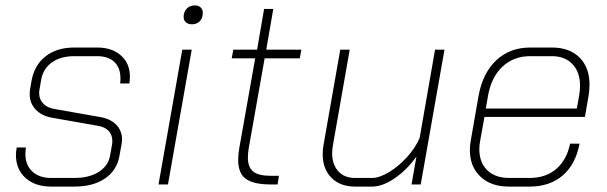

<svg xmlns="http://www.w3.org/2000/svg" viewBox="-20 -683 2248 711"><path d="M39 -109Q39 -122 42 -137H76Q74 -121 74 -113Q74 -72 99.5 -48Q125 -24 170 -24H255Q310 -24 345 -46Q380 -68 387 -104L395 -148Q396 -152 396 -161Q396 -184 382 -198.5Q368 -213 343 -217L173 -247Q134 -254 112 -277.5Q90 -301 90 -334Q90 -344 91 -350L97 -385Q108 -443 149.5 -475Q191 -507 255 -507H340Q395 -507 428 -477.5Q461 -448 461 -400Q461 -383 459 -374H425Q426 -381 426 -393Q426 -432 403.5 -453.5Q381 -475 340 -475H255Q204 -475 171.5 -451.5Q139 -428 132 -385L126 -350Q125 -346 125 -338Q125 -315 140.5 -299Q156 -283 184 -279L354 -249Q391 -242 411.5 -220Q432 -198 432 -166Q432 -160 430 -148L422 -104Q412 -51 368 -21.5Q324 8 255 8H170Q110 8 74.5 -24Q39 -56 39 -109Z M660 -620Q660 -639 671.5 -651Q683 -663 702 -663Q715 -663 723 -655.5Q731 -648 731 -636Q731 -616 720 -604.5Q709 -593 690 -593Q677 -593 668.5 -600.5Q660 -608 660 -620ZM655 -499H690L602 0H567Z M862 -91Q862 -113 866 -134L925 -467H838L844 -499H932L958 -650H992L966 -499H1096L1090 -467H960L901 -134Q898 -115 898 -99Q898 -64 917.5 -48Q937 -32 981 -32H1013L1008 0H980Q921 0 891.5 -20Q862 -40 862 -91Z M1175 -112Q1175 -128 1178 -146L1240 -499H1275L1213 -146Q1210 -130 1210 -116Q1210 -74 1232.5 -49Q1255 -24 1295 -24H1357Q1385 -24 1420.5 -45.5Q1456 -67 1487 -101Q1518 -135 1534 -172L1591 -499H1626L1538 0H1504L1522 -103Q1486 -53 1441 -22.5Q1396 8 1358 8H1295Q1240 8 1207.5 -24.5Q1175 -57 1175 -112Z M1720 -127Q1720 -143 1723 -161L1752 -327Q1767 -412 1817.5 -459.5Q1868 -507 1943 -507H2024Q2089 -507 2126 -470Q2163 -433 2163 -370Q2163 -352 2160 -331L2146 -250H1774L1758 -161Q1755 -146 1755 -131Q1755 -81 1784.5 -52.5Q1814 -24 1865 -24H1941Q2001 -24 2040 -57.5Q2079 -91 2091 -151H2126Q2112 -75 2064 -33.5Q2016 8 1941 8H1865Q1798 8 1759 -29Q1720 -66 1720 -127ZM2116 -281 2125 -331Q2128 -349 2128 -365Q2128 -416 2100 -445.5Q2072 -475 2024 -475H1943Q1882 -475 1840.5 -436Q1799 -397 1787 -327L1779 -281Z"/></svg>

Font: Bai Jamjuree ExtraLight
Style: Italic
Weight: 275
Italic angle: -10°
Version: Version 1.000; ttfautohint (v1.6)